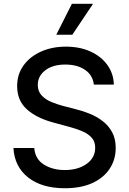

<svg xmlns="http://www.w3.org/2000/svg" viewBox="-20 -984 683 1016"><path d="M476.6 -536.2Q470.9 -586.6 429.7 -614.5Q388.5 -642.4 326 -642.4Q258.9 -642.4 219.5 -611.9Q180 -581.3 180 -534.8Q180 -500 201.2 -478.2Q222.3 -456.3 253 -443.9Q283.7 -431.5 312.1 -424L383.2 -405.5Q418 -397 454.5 -382.3Q491.1 -367.5 522.4 -343.9Q553.6 -320.3 573 -285.2Q592.3 -250 592.3 -201Q592.3 -139.6 560.5 -91.3Q528.8 -43 468.8 -15.4Q408.7 12.1 323.2 12.1Q201 12.1 128.7 -45.1Q56.5 -102.3 51.1 -201H161.2Q166.2 -141.7 212.7 -112.9Q259.2 -84.2 322.4 -84.2Q392.4 -84.2 438 -116.5Q483.7 -148.8 483.7 -202.1Q483.7 -234.4 465.4 -255.1Q447.1 -275.9 416 -289.2Q384.9 -302.6 345.9 -312.9L259.9 -336.3Q172.2 -360.1 121.4 -406.2Q70.7 -452.4 70.7 -528.4Q70.7 -591.3 104.8 -638.1Q138.8 -685 197.3 -711.1Q255.7 -737.2 328.5 -737.2Q402.3 -737.2 459 -711.3Q515.6 -685.4 548.3 -639.9Q581 -594.5 582.4 -536.2ZM277.7 -800.1 360.4 -963.8H472.3L362.6 -800.1Z"/></svg>

Font: Inter UI Medium
Style: Regular
Weight: 500
Designer: Rasmus Andersson
Foundry: rsms
Version: 3.2;8d6f07862